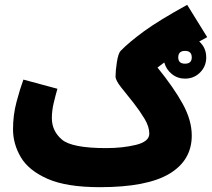

<svg xmlns="http://www.w3.org/2000/svg" viewBox="-20 -755 879 796"><path d="M719 -517Q719 -544 747 -544Q775 -544 775 -517Q775 -491 747 -491Q719 -491 719 -517ZM394 21Q589 21 682 -34.5Q775 -90 775 -193Q775 -256 738 -323.5Q701 -391 633 -475Q646 -485 661 -496Q669 -467 692.5 -448Q716 -429 747 -429Q784 -429 809.5 -454.5Q835 -480 835 -517Q835 -557 806 -583Q821 -591 839 -601L756 -735Q638 -670 576.5 -625Q515 -580 480 -544Q470 -533 464.5 -497Q459 -461 459 -438Q459 -422 482.5 -392.5Q506 -363 534 -328Q559 -296 579 -263Q599 -230 599 -201Q599 -168 544 -154.5Q489 -141 420 -141Q278 -141 236.5 -176.5Q195 -212 195 -265Q195 -296 202.5 -327.5Q210 -359 218 -387L77 -425Q63 -387 48.5 -332.5Q34 -278 34 -219Q34 -158 66.5 -103Q99 -48 177.5 -13.5Q256 21 394 21Z"/></svg>

Font: Noto Sans Arabic Condensed Black
Style: Regular
Weight: 900
Width: 3
Designer: Nadine Chahine
Foundry: Monotype Imaging Inc.
Version: 1.001